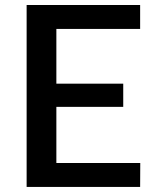

<svg xmlns="http://www.w3.org/2000/svg" viewBox="-20 -740 616 760"><path d="M203.1 -94.7H535.2L534.7 0H85.4V-720.2H534.7V-625.5H203.1V-408.7H467.8V-316.9H203.1Z"/></svg>

Font: Lato-SemiBold
Style: Regular
Weight: 500
Designer: Lukasz Dziedzic with Adam Twardoch and Botio Nikoltchev
Foundry: tyPoland Lukasz Dziedzic
Version: ""